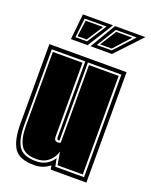

<svg xmlns="http://www.w3.org/2000/svg" viewBox="-128 -732 638 809"><g transform="rotate(20 191.0 -327.5)"><path d="M125 6Q58 6 35 -29.5Q12 -65 12 -138V-495H358V0H198L195 -18Q181 -7 164.5 -0.5Q148 6 125 6ZM127 -12Q154 -12 173.5 -23.5Q193 -35 205 -54L212 -18H341V-478H191V-129Q189 -127 186 -127Q179 -127 179 -139V-478H29V-138Q29 -75 49 -43.5Q69 -12 127 -12ZM126 -21Q74 -21 55.5 -50.5Q37 -80 37 -138V-469H170V-137Q170 -118 187 -118Q195 -118 199 -122V-469H332V-27H219L209 -85Q201 -57 179.5 -39Q158 -21 126 -21ZM246 -661H382L274 -546H178ZM90 -546 102 -661H237L165 -546ZM201 -560H268L348 -647H255ZM105 -560H157L213 -647H115ZM213 -567 259 -640H331L265 -567ZM112 -567 122 -640H200L153 -567Z"/></g></svg>

Font: Alumni Sans Collegiate One
Style: Regular
Weight: 400
Designer: Robert E. Leuschke
Foundry: Robert E. Leuschke
Version: Version 1.100